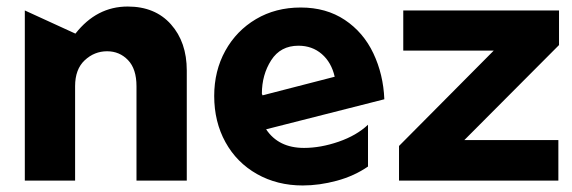

<svg xmlns="http://www.w3.org/2000/svg" viewBox="-20 -553 1753 588"><path d="M371 -533Q276 -533 211 -450L56 -521V0H210V-289Q210 -341 239.5 -368.5Q269 -396 308 -396Q346 -396 372 -369Q398 -342 398 -289V0H552V-337Q552 -424 503.5 -478.5Q455 -533 371 -533Z M911 -100Q833 -100 795 -157L1157 -249Q1154 -325 1123.5 -389.5Q1093 -454 1036 -492Q979 -530 901 -530Q824 -530 764 -494.5Q704 -459 670 -397.5Q636 -336 636 -259Q636 -180 670.5 -117.5Q705 -55 767 -20Q829 15 907 15Q958 15 1011.5 0.5Q1065 -14 1107 -43V-171Q1072 -138 1017 -119Q962 -100 911 -100ZM894 -413Q936 -413 965.5 -387.5Q995 -362 1005 -318L784 -261L782 -266Q782 -324 810.5 -368.5Q839 -413 894 -413Z M1692 -415V-521H1215V-398H1492L1202 -106V0H1690V-124H1402Z"/></svg>

Font: Geom
Style: Bold
Weight: 700
Version: Version 1.102